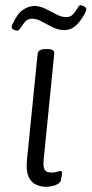

<svg xmlns="http://www.w3.org/2000/svg" viewBox="-20 -714 353 740"><path d="M157 6Q136 6 117.5 -3Q99 -12 89.5 -34.5Q80 -57 84 -98L125 -507Q127 -517 135 -521Q143 -525 157 -525H161Q177 -525 183.5 -520.5Q190 -516 189 -507L148 -95Q146 -71 152 -60Q158 -49 178 -49Q192 -49 200.5 -52Q209 -55 214 -55Q216 -55 217.5 -53.5Q219 -52 219 -48Q219 -46 218.5 -41.5Q218 -37 217 -31Q216 -25 214 -17Q211 -9 201.5 -4Q192 1 179.5 3.5Q167 6 157 6ZM47 -596Q41 -596 33 -599.5Q25 -603 25 -609Q25 -611 26 -615Q27 -619 30 -624Q47 -662 69 -676.5Q91 -691 112 -691Q133 -691 154.5 -680.5Q176 -670 196.5 -659Q217 -648 235 -648Q252 -648 262 -659.5Q272 -671 278.5 -682.5Q285 -694 290 -694Q296 -694 304.5 -689Q313 -684 313 -679Q313 -677 311 -671.5Q309 -666 305 -658Q287 -627 269 -612.5Q251 -598 227 -598Q205 -598 183 -609Q161 -620 141 -631Q121 -642 104 -642Q87 -642 77 -630.5Q67 -619 60 -607.5Q53 -596 47 -596Z"/></svg>

Font: Asap Light
Style: Italic
Weight: 300
Italic angle: -6°
Designer: Pablo Cosgaya
Foundry: Omnibus-Type
Version: Version 3.001